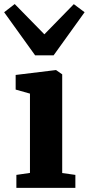

<svg xmlns="http://www.w3.org/2000/svg" viewBox="-40 -906 428 926"><path d="M39 0V-62.5L104.5 -72V-454.5L35.5 -474V-544.5L228.5 -568H230.5L260 -547.5V-71.5L323.5 -62.5V0ZM129.5 -639 -20 -847 31 -886.5 174 -740.5 316 -886 368 -847 218.5 -639Z"/></svg>

Font: Merriweather 20pt ExtraBold
Style: Regular
Weight: 800
Version: Version 2.100